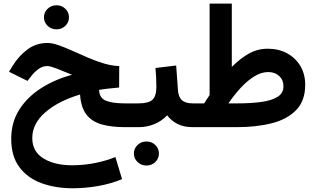

<svg xmlns="http://www.w3.org/2000/svg" viewBox="-20 -702 1747 1060"><path d="M222.7 -606.4Q222.7 -634.3 242.9 -653.6Q263.2 -672.9 292 -672.9Q320.8 -672.9 340.8 -653.6Q360.8 -634.3 360.8 -606.4Q360.8 -578.6 340.8 -559.3Q320.8 -540 292 -540Q263.2 -540 242.9 -559.3Q222.7 -578.6 222.7 -606.4ZM42 64Q42 -27.3 86.9 -97.4Q131.8 -167.5 208 -215.8Q284.2 -264.2 377.9 -289.1Q329.1 -309.6 292.7 -323.5Q256.3 -337.4 242.2 -337.4Q214.8 -337.4 192.4 -320.8Q169.9 -304.2 155.3 -285.2L131.8 -255.4L29.8 -305.7L48.3 -336.4Q82.5 -392.1 130.9 -428.5Q179.2 -464.8 242.7 -464.8Q269 -464.8 304.7 -452.1Q340.3 -439.5 381.8 -420.7Q423.3 -401.9 467.3 -383.1Q511.2 -364.3 554.9 -351.3Q598.6 -338.4 638.2 -337.4L637.7 -218.8Q612.3 -216.8 580.3 -213.1Q548.3 -209.5 526.9 -205.6Q528.8 -160.2 565.4 -145.8Q602.1 -131.3 668.5 -131.3H708V0H669.9Q594.7 0 540.8 -15.4Q486.8 -30.8 456.8 -70.1Q426.8 -109.4 421.9 -180.2Q302.2 -144.5 230.2 -82Q158.2 -19.5 158.2 60.5Q158.2 134.3 219.5 172.4Q280.8 210.4 378.4 210.4Q444.3 210.4 506.1 197.8Q567.9 185.1 617.2 165L653.8 287.1Q590.8 313 520.5 325.2Q450.2 337.4 381.3 337.4Q287.1 337.4 210 309.6Q132.8 281.7 87.4 221.4Q42 161.1 42 64Z M688 -131.3H745.1Q800.3 -131.3 821.8 -151.4Q843.3 -171.4 843.3 -222.2Q843.3 -249.5 842 -275.4Q840.8 -301.3 838.4 -326.7L952.6 -340.3L962.4 -205.6Q964.8 -167 984.1 -149.2Q1003.4 -131.3 1044.4 -131.3H1054.7V0H1043.5Q993.7 0 959.2 -18.1Q924.8 -36.1 902.8 -65.4Q874 -34.2 832.8 -17.1Q791.5 0 745.1 0H688ZM719.2 145.5Q719.2 117.7 739.5 98.4Q759.8 79.1 788.6 79.1Q817.4 79.1 837.4 98.4Q857.4 117.7 857.4 145.5Q857.4 173.3 837.4 192.6Q817.4 211.9 788.6 211.9Q759.8 211.9 739.5 192.6Q719.2 173.3 719.2 145.5Z M1107.4 -131.3Q1114.3 -143.1 1121.8 -154.3Q1129.4 -165.5 1137.2 -176.8V-682.1H1259.8V-332.5Q1306.2 -379.4 1353.8 -406Q1401.4 -432.6 1457 -433.1Q1518.6 -433.1 1565.4 -407.5Q1612.3 -381.8 1638.7 -336.9Q1665 -292 1665 -233.9Q1665 -146.5 1616 -95.2Q1566.9 -43.9 1481.9 -22Q1397 0 1288.1 0H1035.2V-131.3ZM1460.9 -304.2Q1422.9 -304.2 1384.3 -280.5Q1345.7 -256.8 1309.3 -217.5Q1272.9 -178.2 1241.2 -131.3H1292.5Q1363.8 -131.3 1420.9 -138.9Q1478 -146.5 1511.5 -166.7Q1544.9 -187 1544.9 -225.1Q1544.9 -260.7 1521.2 -282.5Q1497.6 -304.2 1460.9 -304.2Z"/></svg>

Font: Vazirmatn RD FD
Style: Bold
Weight: 700
Designer: Saber Rastikerdar
Foundry: Saber Rastikerdar
Version: Version 33.003